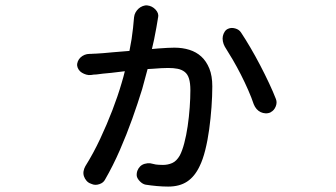

<svg xmlns="http://www.w3.org/2000/svg" viewBox="-20 -636 1240 709"><path d="M524 -616Q542 -614 554.5 -600.5Q567 -587 564 -572Q563 -570 563 -567Q561 -555 557.5 -534.5Q554 -514 549 -490Q545 -472 541 -455Q553 -456 564 -457Q603 -460 624 -460Q654 -460 679.5 -452Q705 -444 723.5 -427Q742 -410 753 -383Q764 -356 764 -317Q764 -282 761 -240.5Q758 -199 752.5 -158.5Q747 -118 738 -82Q729 -46 717 -22Q699 16 671 34.5Q643 53 601 53Q581 53 559 51Q537 49 518 46Q507 44 497 34Q487 24 485 14Q484 3 487.5 -6Q491 -15 497.5 -21.5Q504 -28 514 -31Q524 -34 535 -33Q542 -32 546.5 -30.5Q551 -29 555.5 -28.5Q560 -28 566.5 -27.5Q573 -27 582 -27Q600 -27 616 -34Q632 -41 644 -62Q653 -79 660.5 -107.5Q668 -136 673 -170Q678 -204 680.5 -239Q683 -274 683 -303Q683 -329 678 -345.5Q673 -362 662 -370.5Q651 -379 636 -382Q621 -385 601 -385Q579 -385 543 -382Q534 -381 525 -381Q516 -348 505 -307Q489 -255 468.5 -197.5Q448 -140 422.5 -81.5Q397 -23 368 27Q362 39 347 44Q332 49 320 44L315 42Q306 39 299.5 31.5Q293 24 290 15Q287 6 288.5 -3.5Q290 -13 295 -22Q325 -70 350 -123.5Q375 -177 395 -229Q415 -281 429 -329Q436 -352 441 -373Q415 -370 391 -367Q356 -364 336 -361Q331 -361 326 -360.5Q321 -360 316 -359Q307 -358 298.5 -360.5Q290 -363 282.5 -367.5Q275 -372 270.5 -379Q266 -386 265 -393Q264 -401 267.5 -409.5Q271 -418 277.5 -424Q284 -430 292.5 -433.5Q301 -437 311 -437H317Q318 -437 322 -437.5Q326 -438 335 -438Q357 -439 397 -443Q427 -445 458 -448Q462 -469 466 -492Q472 -533 475 -572Q476 -582 480.5 -590Q485 -598 491.5 -604Q498 -610 507 -613.5Q516 -617 524 -616ZM823 -530Q834 -535 848.5 -531Q863 -527 870 -516Q886 -492 904.5 -460.5Q923 -429 940.5 -395.5Q958 -362 973.5 -329Q989 -296 999 -270Q1004 -257 998 -242.5Q992 -228 980 -222L979 -221Q970 -217 960.5 -217.5Q951 -218 942.5 -222Q934 -226 927.5 -233.5Q921 -241 917 -251Q909 -275 896.5 -303.5Q884 -332 869.5 -360.5Q855 -389 839.5 -415.5Q824 -442 810 -464Q805 -473 803 -483.5Q801 -494 803 -503Q805 -512 810 -519.5Q815 -527 823 -530Z"/></svg>

Font: Maple Mono NF CN
Style: Regular
Weight: 400
Monospace: yes
Designer: subframe7536
Version: Version 7.000